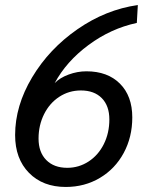

<svg xmlns="http://www.w3.org/2000/svg" viewBox="-20 -732 590 762"><path d="M40 -196Q40 -312 107.5 -425Q175 -538 287.5 -616Q400 -694 527 -712L523 -641Q420 -619 331.5 -553.5Q243 -488 197 -402Q217 -423 252 -436Q287 -449 323 -449Q407 -449 456 -400Q505 -351 505 -266Q505 -188 471 -125Q437 -62 376.5 -26Q316 10 241 10Q150 10 95 -46Q40 -102 40 -196ZM414 -258Q414 -312 384 -342.5Q354 -373 301 -373Q254 -373 215.5 -348Q177 -323 155 -279Q133 -235 133 -182Q133 -128 163.5 -97Q194 -66 247 -66Q293 -66 331.5 -91Q370 -116 392 -160Q414 -204 414 -258Z"/></svg>

Font: Sarabun
Style: Italic
Weight: 400
Italic angle: -10°
Designer: Suppakit Chalermlarp | Katatrad Co.,Ltd.
Foundry: Cadson Demak Co.,Ltd.
Version: Version 1.000; ttfautohint (v1.6)